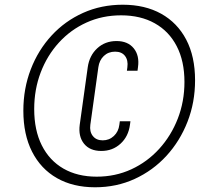

<svg xmlns="http://www.w3.org/2000/svg" viewBox="-20 -782 896 814"><path d="M383 12Q289.5 12 221.2 -27Q153 -66 116 -138.8Q79 -211.5 79 -312.5Q79 -406.5 110.5 -488.2Q142 -570 198.8 -631.5Q255.5 -693 332.5 -727.5Q409.5 -762 500.5 -762Q594.5 -762 663.2 -723.8Q732 -685.5 769.5 -614Q807 -542.5 807 -441.5Q807 -348 775 -266Q743 -184 685.8 -121.5Q628.5 -59 551.2 -23.5Q474 12 383 12ZM390 -33Q469 -33 536.8 -64.2Q604.5 -95.5 655 -151Q705.5 -206.5 733.8 -279.2Q762 -352 762 -434.5Q762 -523 729.2 -586.2Q696.5 -649.5 636.2 -683.2Q576 -717 493.5 -717Q414 -717 346.8 -686.5Q279.5 -656 229.8 -601.5Q180 -547 152.5 -474.8Q125 -402.5 125 -319.5Q125 -230 157.2 -165.8Q189.5 -101.5 249 -67.2Q308.5 -33 390 -33ZM409.5 -142Q361 -142 336.2 -172.8Q311.5 -203.5 318 -253L352 -497Q359 -546.5 392.2 -577.2Q425.5 -608 474 -608Q522 -608 547 -577.2Q572 -546.5 565 -497L563 -482H518L520 -497Q524 -526.5 510 -544.8Q496 -563 468 -563Q439.5 -563 420.2 -544.8Q401 -526.5 397 -497L363 -253Q359 -224 373.5 -205.5Q388 -187 415.5 -187Q443 -187 462.8 -205.5Q482.5 -224 486 -253L488 -268H533L531 -253Q524.5 -203.5 491 -172.8Q457.5 -142 409.5 -142Z"/></svg>

Font: Mohave Light
Style: Italic
Weight: 300
Italic angle: -8°
Designer: Gumpita Rahayu
Foundry: Tokotype
Version: Version 2.003